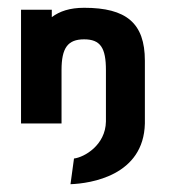

<svg xmlns="http://www.w3.org/2000/svg" viewBox="-20 -317 469 493"><path d="M352 -161C352 -258 304 -297 196 -297C159 -297 133 -288 113 -273V-292H34V0H138V-137C138 -194 154 -216 196 -216C238 -216 252 -194 252 -137V-5C251 56 196 87 170 90L161 156C213 154 349 134 352 0Z"/></svg>

Font: Hussar Tani
Style: Bold
Weight: 700
Foundry: Cannot Into Space Fonts
Version: Version 0.92